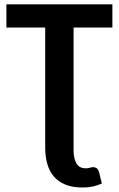

<svg xmlns="http://www.w3.org/2000/svg" viewBox="-20 -668 535 865"><path d="M486.3 -648.4V-543.9H311.5V9.8Q311.5 46.4 324.5 68.4Q337.4 90.3 366.7 90.3Q377.4 90.3 385.5 87.6Q393.6 85 400.4 85Q407.2 85 414.8 89.4Q422.4 93.8 426.3 107.9L439 158.7Q417 168.5 397 172.6Q377 176.8 351.6 176.8Q305.7 176.8 273.7 163.3Q241.7 149.9 221.7 126Q201.7 102.1 192.6 68.8Q183.6 35.6 183.6 -3.4V-543.9H8.8V-648.4Z"/></svg>

Font: Carlito
Style: Bold
Weight: 700
Designer: Lukasz Dziedzic
Foundry: tyPoland Lukasz Dziedzic
Version: Version 1.104